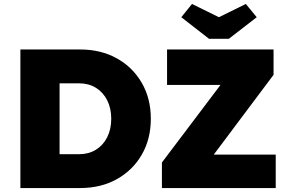

<svg xmlns="http://www.w3.org/2000/svg" viewBox="-20 -950 1472 970"><path d="M83 0V-700H385Q490 -700 570.5 -655Q651 -610 696.5 -531Q742 -452 742 -350Q742 -248 696.5 -169Q651 -90 570.5 -45Q490 0 385 0ZM380 -529H281V-171H380Q428 -171 464.5 -193.5Q501 -216 521.5 -256.5Q542 -297 542 -350Q542 -403 521.5 -443.5Q501 -484 464.5 -506.5Q428 -529 380 -529ZM798 0V-129L1094 -521H824V-700H1362V-572L1060 -169H1373V0ZM1036 -754 896 -863 950 -930 1086 -863 1222 -930 1277 -863 1136 -754Z"/></svg>

Font: Lexend Deca ExtraBold
Style: Regular
Weight: 800
Designer: Bonnie Shaver-Troup, Thomas Jockin
Foundry: Lexend
Version: Version 1.008; ttfautohint (v1.8.4.7-5d5b)